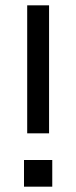

<svg xmlns="http://www.w3.org/2000/svg" viewBox="-20 -700 286 720"><path d="M70 -100H176V0H70ZM82 -680H164V-200H82Z"/></svg>

Font: TASA Orbiter VF Text
Style: Regular
Weight: 400
Designer: Weizhong Zhang
Foundry: 本地遙控
Version: Version 1.001;Glyphs 3.2 (3192)